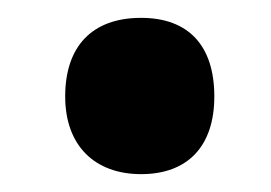

<svg xmlns="http://www.w3.org/2000/svg" viewBox="-20 -459 303 215"><path d="M53 -351C53 -296 86 -264 138 -264C190 -264 220 -295 220 -351C220 -408 191 -439 138 -439C83 -439 53 -407 53 -351Z"/></svg>

Font: Noto Sans Devanagari ExtraCondensed ExtraBold
Style: Regular
Weight: 800
Width: 2
Designer: Jelle Bosma - Monotype Design Team
Foundry: Monotype Imaging Inc.
Version: Version 2.004